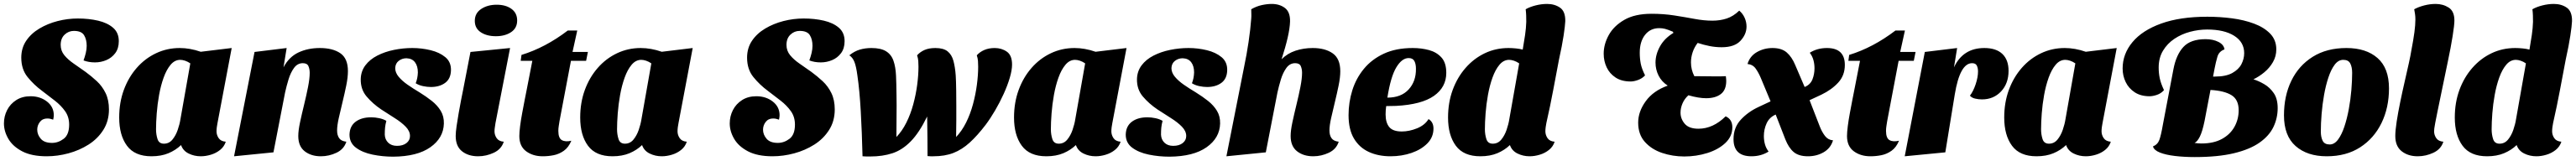

<svg xmlns="http://www.w3.org/2000/svg" viewBox="-22 -774 13075 818"><path d="M215 20Q139 20 91 -5Q43 -30 20.5 -68.5Q-2 -107 -2 -147Q-2 -183 14 -214.5Q30 -246 60.5 -265.5Q91 -285 133 -285Q182 -285 216.5 -258Q251 -231 251 -189Q251 -179 248 -166Q240 -169 233 -170.5Q226 -172 218 -172Q194 -172 180.5 -154.5Q167 -137 167 -115Q167 -90 185 -69Q203 -48 242 -48Q274 -48 301.5 -69Q329 -90 329 -141Q329 -180 308.5 -209Q288 -238 256.5 -262.5Q225 -287 192 -312Q150 -343 118 -382.5Q86 -422 86 -481Q86 -530 111 -567Q136 -604 178 -629Q220 -654 270.5 -667Q321 -680 373 -680Q429 -680 476 -669Q523 -658 552 -633Q581 -608 581 -565Q581 -528 563 -504Q545 -480 517.5 -468.5Q490 -457 460 -457Q428 -457 402 -467Q409 -486 413.5 -505Q418 -524 418 -541Q418 -574 404.5 -595.5Q391 -617 353 -617Q326 -617 306 -598Q286 -579 286 -546Q286 -516 304.5 -493.5Q323 -471 352 -451Q381 -431 412 -409Q442 -387 469.5 -361.5Q497 -336 514 -301Q531 -266 531 -218Q531 -159 502.5 -114Q474 -69 427.5 -39.5Q381 -10 325.5 5Q270 20 215 20Z M747 20Q662 20 622.5 -33.5Q583 -87 583 -177Q583 -253 606.5 -317Q630 -381 672 -429Q714 -477 770 -503.5Q826 -530 890 -530Q942 -530 997 -511L1154 -530L1082 -149Q1080 -140 1078.5 -128Q1077 -116 1077 -107Q1077 -88 1088 -72Q1099 -56 1124 -54Q1116 -29 1095.5 -12.5Q1075 4 1048.5 12Q1022 20 997 20Q964 20 935.5 6Q907 -8 897 -37Q870 -11 833 4.5Q796 20 747 20ZM810 -44Q836 -44 853 -64.5Q870 -85 880 -114Q890 -143 894 -169L944 -452Q931 -461 917.5 -465.5Q904 -470 893 -470Q865 -470 844 -445Q823 -420 808.5 -379.5Q794 -339 785.5 -291.5Q777 -244 773.5 -198Q770 -152 770 -117Q770 -91 777.5 -67.5Q785 -44 810 -44Z M1607 20Q1557 20 1524.5 -5.5Q1492 -31 1492 -83Q1492 -111 1501 -153Q1510 -195 1521.5 -242Q1533 -289 1541.5 -332Q1550 -375 1550 -404Q1550 -423 1543.5 -438Q1537 -453 1515 -453Q1488 -453 1470.5 -429Q1453 -405 1442.5 -370.5Q1432 -336 1425 -304L1366 0L1166 20L1270 -510L1433 -530L1417 -432Q1445 -485 1493 -507.5Q1541 -530 1601 -530Q1667 -530 1705.5 -503.5Q1744 -477 1744 -413Q1744 -381 1735.5 -339.5Q1727 -298 1716.5 -255Q1706 -212 1697.5 -174Q1689 -136 1689 -111Q1689 -87 1699.5 -72Q1710 -57 1736 -54Q1724 -16 1686 2Q1648 20 1607 20Z M1974 22Q1920 22 1869 11.5Q1818 1 1785 -23.5Q1752 -48 1752 -90Q1753 -133 1783 -155.5Q1813 -178 1862 -178Q1882 -178 1903 -173.5Q1924 -169 1939 -160Q1934 -141 1932.5 -125.5Q1931 -110 1931 -90Q1932 -65 1948.5 -49Q1965 -33 1993 -33Q2023 -33 2041 -47Q2059 -61 2059 -83Q2059 -108 2037 -130.5Q2015 -153 1981.5 -174Q1948 -195 1913 -218Q1870 -247 1839 -283.5Q1808 -320 1809 -372Q1810 -412 1832.5 -442Q1855 -472 1893 -491.5Q1931 -511 1977.5 -520.5Q2024 -530 2071 -530Q2118 -530 2163.5 -519Q2209 -508 2238.5 -483.5Q2268 -459 2267 -417Q2266 -374 2237.5 -353Q2209 -332 2165 -332Q2146 -332 2125 -336.5Q2104 -341 2088 -351Q2098 -376 2099 -406Q2099 -438 2084.5 -457.5Q2070 -477 2041 -478Q2019 -478 2002 -465Q1985 -452 1984 -428Q1984 -405 2001.5 -384Q2019 -363 2047 -343.5Q2075 -324 2107 -305Q2141 -284 2169.5 -261.5Q2198 -239 2215 -211Q2232 -183 2231 -146Q2229 -73 2162.5 -26Q2096 21 1974 22Z M2495 -590Q2449 -590 2418.5 -610Q2388 -630 2388 -668Q2388 -707 2420.5 -728.5Q2453 -750 2499 -750Q2545 -750 2574 -729Q2603 -708 2603 -670Q2603 -631 2572 -610.5Q2541 -590 2495 -590ZM2405 20Q2355 20 2323 -5.5Q2291 -31 2291 -83Q2291 -102 2295.5 -133Q2300 -164 2306 -198.5Q2312 -233 2318 -264Q2324 -295 2328 -314L2366 -510L2567 -530L2493 -149Q2492 -141 2490 -129Q2488 -117 2488 -107Q2488 -88 2499 -72Q2510 -56 2535 -54Q2523 -16 2484.5 2Q2446 20 2405 20Z M2733 20Q2683 20 2648.5 -5.5Q2614 -31 2614 -83Q2614 -102 2618 -133.5Q2622 -165 2628.5 -199.5Q2635 -234 2641 -265.5Q2647 -297 2651 -316L2680 -465H2621L2625 -495Q2746 -532 2860 -619H2908L2884 -510H2962L2953 -465H2876L2818 -159Q2816 -146 2814 -133.5Q2812 -121 2812 -109Q2812 -72 2830 -62Q2848 -52 2878 -59Q2864 -25 2840 -8Q2816 9 2788.5 14.5Q2761 20 2733 20Z M3087 20Q3002 20 2962.5 -33.5Q2923 -87 2923 -177Q2923 -253 2946.5 -317Q2970 -381 3012 -429Q3054 -477 3110 -503.5Q3166 -530 3230 -530Q3282 -530 3337 -511L3494 -530L3422 -149Q3420 -140 3418.5 -128Q3417 -116 3417 -107Q3417 -88 3428 -72Q3439 -56 3464 -54Q3456 -29 3435.5 -12.5Q3415 4 3388.5 12Q3362 20 3337 20Q3304 20 3275.5 6Q3247 -8 3237 -37Q3210 -11 3173 4.5Q3136 20 3087 20ZM3150 -44Q3176 -44 3193 -64.5Q3210 -85 3220 -114Q3230 -143 3234 -169L3284 -452Q3271 -461 3257.5 -465.5Q3244 -470 3233 -470Q3205 -470 3184 -445Q3163 -420 3148.5 -379.5Q3134 -339 3125.5 -291.5Q3117 -244 3113.5 -198Q3110 -152 3110 -117Q3110 -91 3117.5 -67.5Q3125 -44 3150 -44Z M3899 20Q3823 20 3775 -5Q3727 -30 3704.5 -68.5Q3682 -107 3682 -147Q3682 -183 3698 -214.5Q3714 -246 3744.5 -265.5Q3775 -285 3817 -285Q3866 -285 3900.5 -258Q3935 -231 3935 -189Q3935 -179 3932 -166Q3924 -169 3917 -170.5Q3910 -172 3902 -172Q3878 -172 3864.5 -154.5Q3851 -137 3851 -115Q3851 -90 3869 -69Q3887 -48 3926 -48Q3958 -48 3985.5 -69Q4013 -90 4013 -141Q4013 -180 3992.5 -209Q3972 -238 3940.5 -262.5Q3909 -287 3876 -312Q3834 -343 3802 -382.5Q3770 -422 3770 -481Q3770 -530 3795 -567Q3820 -604 3862 -629Q3904 -654 3954.5 -667Q4005 -680 4057 -680Q4113 -680 4160 -669Q4207 -658 4236 -633Q4265 -608 4265 -565Q4265 -528 4247 -504Q4229 -480 4201.5 -468.5Q4174 -457 4144 -457Q4112 -457 4086 -467Q4093 -486 4097.5 -505Q4102 -524 4102 -541Q4102 -574 4088.5 -595.5Q4075 -617 4037 -617Q4010 -617 3990 -598Q3970 -579 3970 -546Q3970 -516 3988.5 -493.5Q4007 -471 4036 -451Q4065 -431 4096 -409Q4126 -387 4153.5 -361.5Q4181 -336 4198 -301Q4215 -266 4215 -218Q4215 -159 4186.5 -114Q4158 -69 4111.5 -39.5Q4065 -10 4009.5 5Q3954 20 3899 20Z M4396 21Q4386 21 4376 21Q4366 21 4356 20Q4353 -102 4347 -209Q4341 -316 4330 -390Q4324 -436 4315 -459Q4306 -482 4289 -493Q4315 -514 4342.5 -522Q4370 -530 4401 -530Q4449 -530 4475.5 -513.5Q4502 -497 4513 -465.5Q4524 -434 4526 -390Q4527 -375 4527.5 -347Q4528 -319 4528.5 -289Q4529 -259 4529 -238Q4529 -181 4528 -78Q4557 -108 4578.5 -151Q4600 -194 4613.5 -244Q4627 -294 4633.5 -343.5Q4640 -393 4640 -435Q4640 -450 4639 -464Q4638 -478 4633 -493Q4648 -510 4670.5 -520Q4693 -530 4726 -530Q4767 -530 4788 -513Q4809 -496 4817.5 -464.5Q4826 -433 4829 -391Q4830 -376 4830.5 -358Q4831 -340 4831.5 -311Q4832 -282 4832 -234Q4832 -204 4832 -165.5Q4832 -127 4831 -78Q4860 -108 4881.5 -151Q4903 -194 4916.5 -244Q4930 -294 4936.5 -343.5Q4943 -393 4943 -435Q4943 -450 4942 -464Q4941 -478 4936 -493Q4951 -510 4974 -520Q4997 -530 5027 -530Q5062 -530 5088.5 -511.5Q5115 -493 5115 -446Q5115 -418 5103.5 -379Q5092 -340 5072.5 -297Q5053 -254 5029 -213Q5005 -172 4981 -140Q4939 -85 4900 -49.5Q4861 -14 4817.5 3Q4774 20 4716 20Q4709 20 4701 20Q4693 20 4686 19Q4686 -24 4685.5 -75Q4685 -126 4684 -182Q4644 -100 4601 -56Q4558 -12 4508 4.5Q4458 21 4396 21Z M5289 20Q5204 20 5164.5 -33.5Q5125 -87 5125 -177Q5125 -253 5148.5 -317Q5172 -381 5214 -429Q5256 -477 5312 -503.5Q5368 -530 5432 -530Q5484 -530 5539 -511L5696 -530L5624 -149Q5622 -140 5620.5 -128Q5619 -116 5619 -107Q5619 -88 5630 -72Q5641 -56 5666 -54Q5658 -29 5637.5 -12.5Q5617 4 5590.5 12Q5564 20 5539 20Q5506 20 5477.5 6Q5449 -8 5439 -37Q5412 -11 5375 4.5Q5338 20 5289 20ZM5352 -44Q5378 -44 5395 -64.5Q5412 -85 5422 -114Q5432 -143 5436 -169L5486 -452Q5473 -461 5459.5 -465.5Q5446 -470 5435 -470Q5407 -470 5386 -445Q5365 -420 5350.5 -379.5Q5336 -339 5327.5 -291.5Q5319 -244 5315.5 -198Q5312 -152 5312 -117Q5312 -91 5319.5 -67.5Q5327 -44 5352 -44Z M5914 22Q5860 22 5809 11.5Q5758 1 5725 -23.5Q5692 -48 5692 -90Q5693 -133 5723 -155.5Q5753 -178 5802 -178Q5822 -178 5843 -173.5Q5864 -169 5879 -160Q5874 -141 5872.5 -125.5Q5871 -110 5871 -90Q5872 -65 5888.5 -49Q5905 -33 5933 -33Q5963 -33 5981 -47Q5999 -61 5999 -83Q5999 -108 5977 -130.5Q5955 -153 5921.5 -174Q5888 -195 5853 -218Q5810 -247 5779 -283.5Q5748 -320 5749 -372Q5750 -412 5772.5 -442Q5795 -472 5833 -491.5Q5871 -511 5917.5 -520.5Q5964 -530 6011 -530Q6058 -530 6103.5 -519Q6149 -508 6178.5 -483.5Q6208 -459 6207 -417Q6206 -374 6177.5 -353Q6149 -332 6105 -332Q6086 -332 6065 -336.5Q6044 -341 6028 -351Q6038 -376 6039 -406Q6039 -438 6024.5 -457.5Q6010 -477 5981 -478Q5959 -478 5942 -465Q5925 -452 5924 -428Q5924 -405 5941.5 -384Q5959 -363 5987 -343.5Q6015 -324 6047 -305Q6081 -284 6109.5 -261.5Q6138 -239 6155 -211Q6172 -183 6171 -146Q6169 -73 6102.5 -26Q6036 21 5914 22Z M6644 20Q6594 20 6561.5 -5.5Q6529 -31 6529 -83Q6529 -111 6538 -153Q6547 -195 6558.5 -242Q6570 -289 6578.5 -332Q6587 -375 6587 -404Q6587 -423 6580.5 -438Q6574 -453 6552 -453Q6525 -453 6507.5 -429Q6490 -405 6479.5 -370.5Q6469 -336 6462 -304L6403 0L6203 20L6293 -435Q6306 -497 6315.5 -561Q6325 -625 6329 -680Q6330 -692 6329.5 -704Q6329 -716 6329 -727Q6355 -742 6382 -748Q6409 -754 6433 -754Q6473 -754 6500 -733.5Q6527 -713 6526 -665Q6525 -631 6514 -583Q6503 -535 6483 -473Q6513 -503 6554 -516.5Q6595 -530 6641 -530Q6704 -530 6742.5 -503Q6781 -476 6781 -412Q6781 -381 6772.5 -339.5Q6764 -298 6753.5 -255Q6743 -212 6734.5 -174Q6726 -136 6726 -111Q6726 -87 6736.5 -72Q6747 -57 6773 -54Q6761 -16 6723 2Q6685 20 6644 20Z M7036 20Q6974 20 6926 -2Q6878 -24 6850.5 -70Q6823 -116 6823 -189Q6823 -254 6842 -315Q6861 -376 6901 -424.5Q6941 -473 7002.5 -501.5Q7064 -530 7149 -530Q7193 -530 7231.5 -519.5Q7270 -509 7294.5 -482Q7319 -455 7319 -404Q7319 -331 7256.5 -287Q7194 -243 7065 -236Q7053 -236 7040 -235.5Q7027 -235 7014 -235Q7011 -214 7011 -193Q7011 -151 7029.5 -128.5Q7048 -106 7093 -106Q7131 -106 7170.5 -122Q7210 -138 7229 -169Q7254 -154 7254 -121Q7254 -77 7223 -45.5Q7192 -14 7142.5 3Q7093 20 7036 20ZM7020 -278Q7090 -278 7128 -319.5Q7166 -361 7165 -425Q7165 -449 7157 -464Q7149 -479 7128 -479Q7094 -479 7065.5 -432Q7037 -385 7020 -278Z M7492 20Q7407 20 7367.5 -33.5Q7328 -87 7328 -177Q7328 -253 7351.5 -317Q7375 -381 7417 -429Q7459 -477 7514.5 -503.5Q7570 -530 7635 -530Q7652 -530 7672.5 -528Q7693 -526 7707 -522Q7714 -562 7719 -596.5Q7724 -631 7725 -663Q7725 -680 7724.5 -695.5Q7724 -711 7722 -727Q7743 -739 7772.5 -746.5Q7802 -754 7831 -754Q7869 -754 7896.5 -735Q7924 -716 7923 -666Q7922 -643 7914.5 -593Q7907 -543 7891 -471Q7877 -398 7862 -317.5Q7847 -237 7827 -149Q7825 -140 7823.5 -128Q7822 -116 7822 -107Q7822 -88 7833 -72Q7844 -56 7869 -54Q7861 -29 7840.5 -12.5Q7820 4 7793.5 12Q7767 20 7742 20Q7709 20 7680.5 6Q7652 -8 7642 -37Q7615 -11 7578 4.5Q7541 20 7492 20ZM7555 -44Q7581 -44 7598 -64.5Q7615 -85 7625 -114Q7635 -143 7639 -169L7689 -452Q7676 -461 7662.5 -465.5Q7649 -470 7638 -470Q7610 -470 7589 -445Q7568 -420 7553.5 -379.5Q7539 -339 7530.5 -291.5Q7522 -244 7518.5 -198Q7515 -152 7515 -117Q7515 -91 7522.5 -67.5Q7530 -44 7555 -44Z M8255 -360Q8209 -360 8178.5 -380Q8148 -400 8133 -432Q8118 -464 8118 -501Q8118 -549 8143.5 -595.5Q8169 -642 8222.5 -673Q8276 -704 8361 -704Q8422 -704 8476.5 -695.5Q8531 -687 8579 -678Q8627 -669 8670 -669Q8709 -669 8742.5 -680Q8776 -691 8806 -720Q8824 -705 8833.5 -683.5Q8843 -662 8843 -639Q8843 -600 8812.5 -567Q8782 -534 8717 -534Q8686 -534 8655.5 -540Q8625 -546 8595 -556Q8578 -534 8569.5 -508.5Q8561 -483 8561 -457Q8561 -420 8578 -387Q8605 -387 8632.5 -386.5Q8660 -386 8679 -386Q8697 -386 8712.5 -386Q8728 -386 8738 -387Q8740 -371 8740 -363Q8740 -317 8712.5 -296Q8685 -275 8638 -275Q8600 -275 8548 -290Q8528 -272 8518 -248.5Q8508 -225 8508 -202Q8508 -170 8529.5 -145Q8551 -120 8599 -120Q8673 -120 8737 -183Q8771 -168 8771 -127Q8771 -81 8735.5 -47.5Q8700 -14 8644 3.5Q8588 21 8527 21Q8468 21 8414.5 3Q8361 -15 8327 -53Q8293 -91 8293 -151Q8293 -207 8331.5 -260Q8370 -313 8443 -339Q8412 -359 8396.5 -390Q8381 -421 8381 -456Q8381 -497 8403.5 -538Q8426 -579 8472 -607L8469 -613Q8443 -624 8429 -627.5Q8415 -631 8400 -631Q8355 -631 8328 -597Q8301 -563 8301 -506Q8301 -477 8306 -451Q8311 -425 8328 -391Q8313 -375 8292 -367.5Q8271 -360 8255 -360Z M8868 20Q8777 20 8777 -67Q8777 -126 8814 -166Q8851 -206 8905 -231L8965 -259L8915 -379Q8904 -405 8889.5 -425.5Q8875 -446 8848 -449Q8860 -489 8896 -509.5Q8932 -530 8975 -530Q9021 -530 9047 -507.5Q9073 -485 9090 -444L9138 -332Q9167 -344 9177.5 -370.5Q9188 -397 9188 -427Q9188 -449 9182.5 -469Q9177 -489 9164 -506Q9202 -530 9251 -530Q9342 -530 9342 -444Q9342 -391 9308.5 -354.5Q9275 -318 9223 -293L9163 -265L9215 -131Q9226 -103 9241.5 -83Q9257 -63 9282 -61Q9270 -21 9234.5 -0.5Q9199 20 9155 20Q9108 20 9082.5 -1.5Q9057 -23 9040 -66L8991 -192Q8959 -178 8945 -147.5Q8931 -117 8931 -83Q8931 -61 8936.5 -41Q8942 -21 8955 -4Q8917 20 8868 20Z M9472 20Q9422 20 9387.5 -5.5Q9353 -31 9353 -83Q9353 -102 9357 -133.5Q9361 -165 9367.5 -199.5Q9374 -234 9380 -265.5Q9386 -297 9390 -316L9419 -465H9360L9364 -495Q9485 -532 9599 -619H9647L9623 -510H9701L9692 -465H9615L9557 -159Q9555 -146 9553 -133.5Q9551 -121 9551 -109Q9551 -72 9569 -62Q9587 -52 9617 -59Q9603 -25 9579 -8Q9555 9 9527.5 14.5Q9500 20 9472 20Z M9646 20 9748 -510 9912 -530 9896 -432Q9942 -530 10050 -530Q10110 -530 10141.5 -500Q10173 -470 10173 -414Q10173 -350 10135 -309.5Q10097 -269 10038 -269Q10021 -269 10003.5 -273Q9986 -277 9977 -288Q9994 -310 10006 -346Q10018 -382 10018 -411Q10018 -428 10012 -440.5Q10006 -453 9988 -453Q9926 -453 9900 -294L9852 0Z M10315 20Q10230 20 10190.5 -33.5Q10151 -87 10151 -177Q10151 -253 10174.5 -317Q10198 -381 10240 -429Q10282 -477 10338 -503.5Q10394 -530 10458 -530Q10510 -530 10565 -511L10722 -530L10650 -149Q10648 -140 10646.5 -128Q10645 -116 10645 -107Q10645 -88 10656 -72Q10667 -56 10692 -54Q10684 -29 10663.5 -12.5Q10643 4 10616.5 12Q10590 20 10565 20Q10532 20 10503.5 6Q10475 -8 10465 -37Q10438 -11 10401 4.5Q10364 20 10315 20ZM10378 -44Q10404 -44 10421 -64.5Q10438 -85 10448 -114Q10458 -143 10462 -169L10512 -452Q10499 -461 10485.5 -465.5Q10472 -470 10461 -470Q10433 -470 10412 -445Q10391 -420 10376.5 -379.5Q10362 -339 10353.5 -291.5Q10345 -244 10341.5 -198Q10338 -152 10338 -117Q10338 -91 10345.5 -67.5Q10353 -44 10378 -44Z M11118 24Q11065 24 11018 18.5Q10971 13 10941 1Q10911 -11 10906 -30Q10930 -40 10938.5 -63.5Q10947 -87 10956 -139L11010 -423Q11024 -496 11060.5 -535.5Q11097 -575 11173 -575Q11211 -575 11238.5 -561Q11266 -547 11269 -523Q11241 -513 11233 -485.5Q11225 -458 11219 -427L11211 -385H11221Q11276 -385 11308.5 -403Q11341 -421 11355 -448Q11369 -475 11369 -504Q11369 -560 11318.5 -592Q11268 -624 11181 -624Q11138 -624 11094.5 -612.5Q11051 -601 11015 -577Q10979 -553 10957 -516.5Q10935 -480 10935 -431Q10935 -402 10940.5 -376Q10946 -350 10962 -316Q10947 -299 10926 -292Q10905 -285 10889 -285Q10844 -285 10813.5 -305Q10783 -325 10767.5 -357Q10752 -389 10752 -426Q10752 -500 10802 -560Q10852 -620 10948 -654.5Q11044 -689 11182 -689Q11245 -689 11306.5 -681Q11368 -673 11419 -654Q11470 -635 11501 -603Q11532 -571 11532 -523Q11532 -488 11515 -458.5Q11498 -429 11471.5 -407Q11445 -385 11416 -371Q11442 -363 11470.5 -346.5Q11499 -330 11519 -301Q11539 -272 11539 -225Q11539 -174 11517.5 -129Q11496 -84 11447 -49.5Q11398 -15 11317 4.5Q11236 24 11118 24ZM11152 -45Q11214 -45 11256 -68Q11298 -91 11319.5 -129.5Q11341 -168 11341 -214Q11341 -268 11304.5 -290.5Q11268 -313 11198 -317L11168 -160Q11157 -106 11144 -80Q11131 -54 11117 -48Q11134 -45 11152 -45Z M11788 20Q11689 20 11630 -32Q11571 -84 11571 -188Q11571 -287 11608.5 -364Q11646 -441 11717 -485.5Q11788 -530 11888 -530Q11988 -530 12046 -479Q12104 -428 12104 -325Q12104 -227 12066 -149Q12028 -71 11957.5 -25.5Q11887 20 11788 20ZM11803 -40Q11827 -40 11845.5 -65Q11864 -90 11877.5 -130.5Q11891 -171 11900 -219.5Q11909 -268 11913 -316.5Q11917 -365 11917 -404Q11917 -433 11907.5 -451.5Q11898 -470 11872 -470Q11847 -470 11828.5 -445.5Q11810 -421 11796.5 -380.5Q11783 -340 11774.5 -292Q11766 -244 11762 -195.5Q11758 -147 11758 -106Q11758 -77 11767.5 -58.5Q11777 -40 11803 -40Z M12250 20Q12201 20 12168.5 -5.5Q12136 -31 12136 -83Q12136 -111 12143 -156.5Q12150 -202 12161 -255.5Q12172 -309 12184 -361Q12196 -413 12205 -454Q12214 -495 12217 -515Q12228 -572 12233 -610Q12238 -648 12238 -675Q12238 -690 12236 -703.5Q12234 -717 12232 -727Q12254 -739 12283 -746.5Q12312 -754 12341 -754Q12378 -754 12407 -735.5Q12436 -717 12436 -670Q12436 -647 12427 -590.5Q12418 -534 12403 -463Q12383 -366 12370 -303.5Q12357 -241 12349.5 -204Q12342 -167 12338.5 -148.5Q12335 -130 12334 -121.5Q12333 -113 12333 -107Q12333 -88 12344 -72Q12355 -56 12380 -54Q12368 -16 12329.5 2Q12291 20 12250 20Z M12602 20Q12517 20 12477.5 -33.5Q12438 -87 12438 -177Q12438 -253 12461.5 -317Q12485 -381 12527 -429Q12569 -477 12624.5 -503.5Q12680 -530 12745 -530Q12762 -530 12782.5 -528Q12803 -526 12817 -522Q12824 -562 12829 -596.5Q12834 -631 12835 -663Q12835 -680 12834.5 -695.5Q12834 -711 12832 -727Q12853 -739 12882.5 -746.5Q12912 -754 12941 -754Q12979 -754 13006.5 -735Q13034 -716 13033 -666Q13032 -643 13024.5 -593Q13017 -543 13001 -471Q12987 -398 12972 -317.5Q12957 -237 12937 -149Q12935 -140 12933.5 -128Q12932 -116 12932 -107Q12932 -88 12943 -72Q12954 -56 12979 -54Q12971 -29 12950.5 -12.5Q12930 4 12903.5 12Q12877 20 12852 20Q12819 20 12790.5 6Q12762 -8 12752 -37Q12725 -11 12688 4.5Q12651 20 12602 20ZM12665 -44Q12691 -44 12708 -64.5Q12725 -85 12735 -114Q12745 -143 12749 -169L12799 -452Q12786 -461 12772.5 -465.5Q12759 -470 12748 -470Q12720 -470 12699 -445Q12678 -420 12663.5 -379.5Q12649 -339 12640.5 -291.5Q12632 -244 12628.5 -198Q12625 -152 12625 -117Q12625 -91 12632.5 -67.5Q12640 -44 12665 -44Z"/></svg>

Font: Sansita Swashed ExtraBold
Style: Regular
Weight: 800
Designer: Pablo Cosgaya
Foundry: Omnibus-Type
Version: Version 1.003; ttfautohint (v1.8.3)